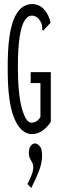

<svg xmlns="http://www.w3.org/2000/svg" viewBox="-20 -650 290 945"><path d="M138 10Q83 10 50.5 -67Q18 -144 18 -304Q17 -408 27 -472.5Q37 -537 55 -571Q73 -605 94.5 -617.5Q116 -630 137 -630Q173 -630 197 -603.5Q221 -577 229 -538L200 -507L193 -499L188 -504Q187 -513 187 -522Q187 -531 179 -545Q163 -573 136 -573Q117 -573 101.5 -549.5Q86 -526 77 -470.5Q68 -415 68 -319Q68 -189 87.5 -117.5Q107 -46 135 -46Q147 -46 158.5 -52.5Q170 -59 179 -74V-241H131V-295H230V-50Q208 -18 185 -4Q162 10 138 10ZM134 275 115 256Q127 233 135.5 211Q144 189 144 172Q144 160 138.5 150.5Q133 141 127.5 130Q122 119 122 103Q122 81 131 68.5Q140 56 152 56Q164 56 175.5 69Q187 82 187 115Q187 151 173 188.5Q159 226 134 275Z"/></svg>

Font: Inconsolata UltraCondensed
Style: Regular
Weight: 400
Width: 1
Monospace: yes
Designer: Raph Levien, Cyreal, Brenton Simpson
Foundry: Raph Levien, Cyreal, Google
Version: Version 3.001; ttfautohint (v1.8.2.53-6de2)